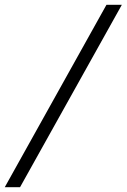

<svg xmlns="http://www.w3.org/2000/svg" viewBox="-20 -691 530 804"><path d="M64 92.8H0L425.8 -670.9H490.2Z"/></svg>

Font: Tagmukay Beta
Style: Regular
Weight: 400
Designer: Peter Martin
Foundry: SIL International
Version: Version 2.000; dev 82b92eM